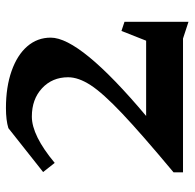

<svg xmlns="http://www.w3.org/2000/svg" viewBox="-24 -596 639 630"><g transform="rotate(-90 295.0 -281.5)"><path d="M538 18 483 0H44V-31Q171 -137 237.5 -200Q304 -263 330 -303Q356 -343 356 -377Q356 -429 320 -462.5Q284 -496 227 -496Q165 -496 75 -421L45 -459L189 -573Q215 -581 255 -581Q324 -581 376.5 -562.5Q429 -544 457.5 -511Q486 -478 486 -434Q486 -337 229 -121H476L508 -202L538 -192Z"/></g></svg>

Font: Inknut
Style: Antiqua
Weight: 400
Designer: Claus Eggers Srensen
Foundry: Claus Eggers Srensen
Version: Version 1.000; ttfautohint (v1.2) -l 7 -r 28 -G 50 -x 13 -D 